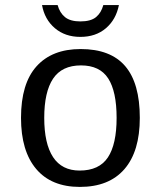

<svg xmlns="http://www.w3.org/2000/svg" viewBox="-20 -733 640 763"><path d="M535.6 -264.6Q535.6 -131.3 474.4 -60.8Q413.1 9.8 297.4 9.8Q184.1 9.8 123.8 -61.5Q63.5 -132.8 63.5 -264.6Q63.5 -400.9 125.2 -469.5Q187 -538.1 300.3 -538.1Q419.4 -538.1 477.5 -470.2Q535.6 -402.3 535.6 -264.6ZM443.4 -264.6Q443.4 -369.6 409.9 -421.4Q376.5 -473.1 301.8 -473.1Q226.1 -473.1 190.9 -420.4Q155.8 -367.7 155.8 -264.6Q155.8 -162.1 190.9 -108.6Q226.1 -55.2 296.4 -55.2Q374 -55.2 408.7 -107.4Q443.4 -159.7 443.4 -264.6ZM299.3 -586.4Q238.8 -586.4 198 -621.1Q157.2 -655.8 147 -712.9H209Q217.3 -682.1 238.3 -665Q259.3 -647.9 299.3 -647.9Q340.8 -647.9 361.6 -665Q382.3 -682.1 390.6 -712.9H452.6Q440.9 -654.8 400.6 -620.6Q360.4 -586.4 299.3 -586.4Z"/></svg>

Font: Cousine
Style: Regular
Weight: 400
Monospace: yes
Designer: Steve Matteson
Foundry: Monotype Imaging Inc.
Version: Version 1.21